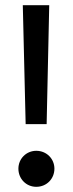

<svg xmlns="http://www.w3.org/2000/svg" viewBox="-20 -709 281 741"><path d="M120 -127C81 -127 51 -96 51 -58C51 -19 81 12 120 12C160 12 190 -19 190 -58C190 -96 160 -127 120 -127ZM170 -689H68L79 -230H160Z"/></svg>

Font: Fira Math
Style: Regular
Weight: 400
Designer: Xiangdong Zeng
Foundry: Xiangdong Zeng
Version: Version 0.3.4